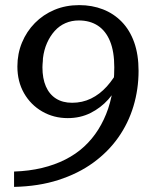

<svg xmlns="http://www.w3.org/2000/svg" viewBox="-20 -639 600 751"><path d="M290 -619Q237 -619 193 -600.5Q149 -582 116.5 -549Q84 -516 66 -472.5Q48 -429 48 -379Q48 -320 74 -274.5Q100 -229 145 -203Q190 -177 245 -177Q294 -177 334 -197Q374 -217 403.5 -250Q433 -283 450 -323L448 -375Q426 -332 398 -301Q370 -270 336 -253.5Q302 -237 262 -237Q225 -237 199 -253.5Q173 -270 159.5 -301Q146 -332 146 -376Q146 -382 146.5 -388Q147 -394 147.5 -400Q148 -406 148 -411Q152 -444 164 -471Q176 -498 194 -518Q212 -538 236 -548.5Q260 -559 288 -559Q332 -559 363 -538.5Q394 -518 410.5 -477.5Q427 -437 427 -376Q427 -347 424.5 -318.5Q422 -290 416.5 -264Q411 -238 403 -214Q388 -170 364.5 -132.5Q341 -95 309 -65.5Q277 -36 235.5 -15Q194 6 144 18Q94 30 35 32V92Q131 90 208.5 65Q286 40 344.5 -2.5Q403 -45 442.5 -101Q482 -157 502 -223.5Q522 -290 522 -362Q522 -425 505 -473Q488 -521 456.5 -553.5Q425 -586 382.5 -602.5Q340 -619 290 -619Z"/></svg>

Font: Roboto Serif 20pt
Style: Italic
Weight: 400
Italic angle: -10°
Designer: Greg Gazdowicz
Foundry: Commercial Type
Version: Version 1.008